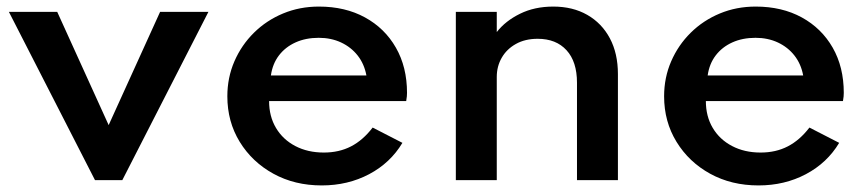

<svg xmlns="http://www.w3.org/2000/svg" viewBox="-20 -548 2640 584"><path d="M269 0 7 -512H154L310.5 -167.5L467 -512H614L352 0Z M958.5 16Q876.5 16 811.8 -19.5Q747 -55 709.2 -116.5Q671.5 -178 671.5 -255Q671.5 -312 693 -361.5Q714.5 -411 752.5 -448.5Q790.5 -486 841 -507Q891.5 -528 950 -528Q1030 -528 1090.2 -495Q1150.5 -462 1184.2 -403Q1218 -344 1218 -265.5Q1218 -259 1217.5 -254.8Q1217 -250.5 1215.5 -240.5H798.5Q798.5 -194 819.5 -158.8Q840.5 -123.5 878.2 -103.8Q916 -84 965 -84Q1011.5 -84 1047.8 -102.8Q1084 -121.5 1113.5 -160L1204 -113.5Q1167.5 -52.5 1102.8 -18.2Q1038 16 958.5 16ZM804 -318.5H1094.5Q1088 -353.5 1068 -379Q1048 -404.5 1017.5 -418.8Q987 -433 949.5 -433Q910 -433 879 -419Q848 -405 828.5 -379.5Q809 -354 804 -318.5Z M1366.5 0V-512H1491V-450.5Q1517.5 -484.5 1561.8 -506.2Q1606 -528 1663 -528Q1722 -528 1766.2 -502.8Q1810.5 -477.5 1835 -431.5Q1859.5 -385.5 1859.5 -322.5V0H1735V-296.5Q1735 -360.5 1703.2 -395.2Q1671.5 -430 1615.5 -430Q1577 -430 1549 -414.2Q1521 -398.5 1506 -372.2Q1491 -346 1491 -314V0Z M2287 16Q2205 16 2140.2 -19.5Q2075.5 -55 2037.8 -116.5Q2000 -178 2000 -255Q2000 -312 2021.5 -361.5Q2043 -411 2081 -448.5Q2119 -486 2169.5 -507Q2220 -528 2278.5 -528Q2358.5 -528 2418.8 -495Q2479 -462 2512.8 -403Q2546.5 -344 2546.5 -265.5Q2546.5 -259 2546 -254.8Q2545.5 -250.5 2544 -240.5H2127Q2127 -194 2148 -158.8Q2169 -123.5 2206.8 -103.8Q2244.5 -84 2293.5 -84Q2340 -84 2376.2 -102.8Q2412.5 -121.5 2442 -160L2532.5 -113.5Q2496 -52.5 2431.2 -18.2Q2366.5 16 2287 16ZM2132.5 -318.5H2423Q2416.5 -353.5 2396.5 -379Q2376.5 -404.5 2346 -418.8Q2315.5 -433 2278 -433Q2238.5 -433 2207.5 -419Q2176.5 -405 2157 -379.5Q2137.5 -354 2132.5 -318.5Z"/></svg>

Font: Spartan Thin SemiBold
Style: Regular
Weight: 600
Version: Version 1.004